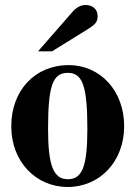

<svg xmlns="http://www.w3.org/2000/svg" viewBox="-20 -733 540 767"><path d="M329 -218C329 -69 309 -17 251 -17C193 -17 172 -73 172 -218C172 -389 190 -442 251 -442C310 -442 329 -389 329 -218ZM476 -229C476 -371 380 -473 254 -473C122 -473 25 -374 25 -228C25 -86 125 14 250 14C379 14 476 -88 476 -229ZM132 -528H188L330 -616C362 -636 370 -646 370 -669C370 -695 351 -713 322 -713C302 -713 286 -704 269 -685Z"/></svg>

Font: XITS
Style: Bold
Weight: 700
Designer: MicroPress Inc., with final additions and corrections provided by Coen Hoffman, Elsevier (retired)
Version: Version 1.302